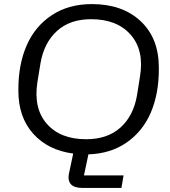

<svg xmlns="http://www.w3.org/2000/svg" viewBox="-20 -759 840 949"><path d="M387.2 169.9Q346.7 169.9 330.3 151.4Q314 132.8 320.8 99.1L341.8 0Q216.8 -16.6 143.8 -98.4Q70.8 -180.2 70.8 -310.1V-317.9Q70.8 -440.9 112.1 -535.2Q153.3 -629.4 236.3 -684.1Q319.3 -738.8 434.1 -738.8Q585 -738.8 675 -654.5Q765.1 -570.3 765.1 -424.8V-416Q765.1 -295.9 725.6 -203.1Q686 -110.4 606.4 -54.9Q526.9 0.5 417 3.9L395 107.9H590.8L580.1 169.9ZM405.8 -70.8Q510.7 -70.8 575.2 -128.4Q639.6 -186 657.2 -288.1L671.9 -380.9Q693.4 -509.8 626.2 -586.9Q559.1 -664.1 430.2 -664.1Q325.7 -664.1 261.7 -606Q197.8 -547.9 180.2 -446.8L165 -354Q144.5 -223.6 211.4 -147.2Q278.3 -70.8 405.8 -70.8Z"/></svg>

Font: Hubot Sans
Style: Italic
Weight: 400
Italic angle: -10°
Designer: Deni Anggara
Foundry: GitHub
Version: Version 1.001;gftools[0.9.31]